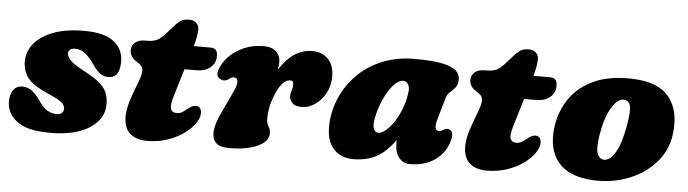

<svg xmlns="http://www.w3.org/2000/svg" viewBox="-42 -742 3290 918"><g transform="rotate(5 1603.5 -283.5)"><path d="M243 -77Q259 -77 267 -85.5Q275 -94 275 -105Q274.5 -122.5 258.5 -136Q242.5 -149.5 190 -172Q127 -199 98.8 -229.5Q70.5 -260 68 -310Q66.5 -358.5 97 -398Q127.5 -437.5 188.5 -461.2Q249.5 -485 339 -485Q434.5 -485 480.8 -449.5Q527 -414 527 -354Q527 -275 472 -275Q450.5 -275 433.2 -286.8Q416 -298.5 395 -330Q373.5 -361 351.8 -378.5Q330 -396 303 -396Q270 -396 270 -369Q271.5 -355 288.2 -337.5Q305 -320 352 -295Q399 -270.5 425.5 -249.2Q452 -228 463 -204.5Q474 -181 475 -150Q478 -76.5 409 -30.8Q340 15 218 15Q106.5 15 57.5 -23.5Q8.5 -62 9 -119Q10 -155 25.2 -174.5Q40.5 -194 66 -194Q94.5 -194 114.5 -178Q134.5 -162 154 -134Q176.5 -100.5 197.8 -88.8Q219 -77 243 -77Z M613 -352 598 -362Q568 -382 568 -412Q568 -436 585.5 -450Q603 -464 633 -464H642Q668.5 -464 687 -471.8Q705.5 -479.5 727 -504L768 -550Q778 -561.5 793.2 -571.8Q808.5 -582 832.5 -582Q856 -582 868.5 -569.8Q881 -557.5 881 -539.5Q881 -525 877.5 -504Q874 -483 866.5 -458H947Q981 -458 981 -421Q981 -386 956 -365Q931 -344 889 -344H832L792.5 -214Q778 -165.5 784.5 -148.8Q791 -132 812.5 -132Q827 -132 837.2 -137.8Q847.5 -143.5 862.5 -156Q876 -166.5 883.5 -170.2Q891 -174 900.5 -174Q928.5 -174 928.5 -141Q928.5 -118.5 910 -91.8Q891.5 -65 858.2 -41.2Q825 -17.5 780.2 -2.2Q735.5 13 682.5 13Q634.5 13 605 -10Q575.5 -33 571.5 -81Q567.5 -129 595.5 -204L619 -267Q632.5 -303 632 -321.2Q631.5 -339.5 613 -352Z M1023.5 -307Q1011 -307 998.2 -318.5Q985.5 -330 993.5 -354.5Q1004 -388 1032.5 -418.2Q1061 -448.5 1104 -467.8Q1147 -487 1200 -487Q1238.5 -487 1259.5 -467.8Q1280.5 -448.5 1280.5 -417Q1280.5 -402 1276 -380.5Q1343 -484 1432.5 -484Q1481.5 -484 1510 -453.8Q1538.5 -423.5 1538.5 -371Q1538.5 -325.5 1518.8 -289.8Q1499 -254 1468.5 -233.5Q1438 -213 1406 -213Q1371.5 -213 1358.8 -229.2Q1346 -245.5 1346 -258Q1346 -272.5 1351 -286.8Q1356 -301 1356 -317.5Q1356 -335 1340.5 -335Q1300.5 -335 1268.5 -253Q1255 -218 1250.8 -193Q1246.5 -168 1246.5 -144Q1246.5 -121 1256 -106.2Q1265.5 -91.5 1265.5 -74Q1265.5 -35 1213.2 -11Q1161 13 1075.5 13Q1030 13 1011.8 -7.5Q993.5 -28 997 -63.5Q1000.5 -99 1021.5 -143.5L1076.5 -261Q1091 -292 1089 -309Q1087 -326 1070 -326Q1060.5 -326 1052 -319Q1038 -307 1023.5 -307Z M2057 -209Q2042 -156 2069 -156Q2078 -156 2083 -159Q2088 -162 2095.5 -166Q2109 -173.5 2122 -166Q2132 -161 2134 -145.2Q2136 -129.5 2126 -101Q2107.5 -48 2059.5 -17Q2011.5 14 1944 14Q1912 14 1892 -11.2Q1872 -36.5 1872 -80Q1872 -88 1872 -95.5Q1833.5 -39.5 1786.2 -12.8Q1739 14 1672 14Q1607 14 1571 -33Q1535 -80 1547.5 -176.5Q1555 -233.5 1582.8 -289Q1610.5 -344.5 1658 -389.8Q1705.5 -435 1772.8 -462Q1840 -489 1926 -489Q2012 -489 2060.2 -478.5Q2108.5 -468 2127 -448.2Q2145.5 -428.5 2142 -401Q2139 -378.5 2127.8 -366.5Q2116.5 -354.5 2104.5 -344Q2092.5 -333.5 2087 -314ZM1759 -191Q1752 -153 1759.8 -137.5Q1767.5 -122 1780 -122Q1802.5 -122 1829.2 -149.8Q1856 -177.5 1878.2 -223.8Q1900.5 -270 1908 -326Q1911.5 -351 1903 -365.5Q1894.5 -380 1880 -380Q1856 -380 1831.2 -351.8Q1806.5 -323.5 1787.2 -280.2Q1768 -237 1759 -191Z M2243 -352 2228 -362Q2198 -382 2198 -412Q2198 -436 2215.5 -450Q2233 -464 2263 -464H2272Q2298.5 -464 2317 -471.8Q2335.5 -479.5 2357 -504L2398 -550Q2408 -561.5 2423.2 -571.8Q2438.5 -582 2462.5 -582Q2486 -582 2498.5 -569.8Q2511 -557.5 2511 -539.5Q2511 -525 2507.5 -504Q2504 -483 2496.5 -458H2577Q2611 -458 2611 -421Q2611 -386 2586 -365Q2561 -344 2519 -344H2462L2422.5 -214Q2408 -165.5 2414.5 -148.8Q2421 -132 2442.5 -132Q2457 -132 2467.2 -137.8Q2477.5 -143.5 2492.5 -156Q2506 -166.5 2513.5 -170.2Q2521 -174 2530.5 -174Q2558.5 -174 2558.5 -141Q2558.5 -118.5 2540 -91.8Q2521.5 -65 2488.2 -41.2Q2455 -17.5 2410.2 -2.2Q2365.5 13 2312.5 13Q2264.5 13 2235 -10Q2205.5 -33 2201.5 -81Q2197.5 -129 2225.5 -204L2249 -267Q2262.5 -303 2262 -321.2Q2261.5 -339.5 2243 -352Z M2969.5 -485Q3093.5 -481.5 3146.5 -416.2Q3199.5 -351 3185 -237.5Q3175 -160 3124.2 -102Q3073.5 -44 2995.8 -13Q2918 18 2827.5 14.5Q2707 9 2654.8 -55.2Q2602.5 -119.5 2619 -230Q2630 -302.5 2671 -361.8Q2712 -421 2786.2 -454.8Q2860.5 -488.5 2969.5 -485ZM2866 -87.5Q2880.5 -86 2898 -99.8Q2915.5 -113.5 2932.5 -151Q2949.5 -188.5 2962 -257Q2975 -328.5 2969 -354Q2963 -379.5 2939.5 -382Q2909.5 -385.5 2880 -338Q2850.5 -290.5 2836 -203Q2826 -139.5 2835.2 -114.8Q2844.5 -90 2866 -87.5Z"/></g></svg>

Font: Fraunces 9pt S100 Black
Style: Italic
Weight: 900
Italic angle: -16°
Version: Version 1.000; ttfautohint (v1.8.3)